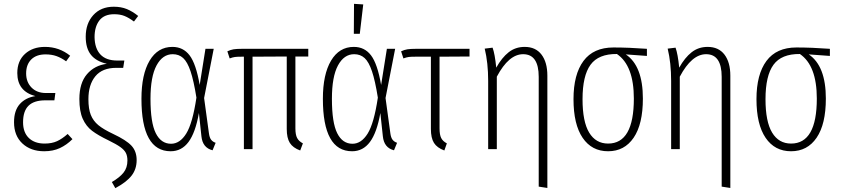

<svg xmlns="http://www.w3.org/2000/svg" viewBox="-20 -776 4375 999"><path d="M345 -486 324 -457Q299 -475 274 -484Q249 -493 217 -493Q169 -493 142.5 -466.5Q116 -440 116 -394Q116 -349 144 -320.5Q172 -292 219 -292H268L263 -254H216Q157 -254 128.5 -226Q100 -198 100 -140Q100 -87 130 -58Q160 -29 212 -29Q250 -29 277 -41.5Q304 -54 332 -79L357 -52Q327 -22 291.5 -5.5Q256 11 210 11Q140 11 96.5 -29.5Q53 -70 53 -140Q53 -201 83 -234.5Q113 -268 164 -276Q70 -301 70 -396Q70 -459 110 -495.5Q150 -532 214 -532Q288 -532 345 -486Z M699 -693 677 -664Q650 -684 627.5 -693Q605 -702 574 -702Q522 -702 497 -669.5Q472 -637 472 -583Q473 -524 502.5 -492.5Q532 -461 590 -461H627L621 -423H585Q512 -423 476 -379Q440 -335 440 -260Q440 -209 452.5 -178Q465 -147 491.5 -125Q518 -103 569 -79Q637 -47 664 -18Q691 11 691 57Q691 104 664.5 138Q638 172 580 203L562 171Q602 148 622.5 122.5Q643 97 643 59Q643 36 635 20Q627 4 606 -11Q585 -26 544 -46Q490 -72 459 -95.5Q428 -119 410.5 -158Q393 -197 393 -261Q393 -344 432.5 -390Q472 -436 536 -444Q480 -457 453 -491Q426 -525 426 -585Q426 -654 465.5 -697.5Q505 -741 572 -741Q610 -741 639.5 -729Q669 -717 699 -693Z M1019 -334 1049 -522H1092L1042 -266L1067 -83Q1070 -60 1078.5 -49Q1087 -38 1102 -33L1086 6Q1034 -7 1028 -67L1015 -188Q997 -86 961 -37.5Q925 11 868 11Q716 11 716 -262Q716 -389 758.5 -460.5Q801 -532 877 -532Q933 -532 966.5 -488Q1000 -444 1019 -334ZM763 -262Q763 -138 790.5 -83Q818 -28 870 -28Q916 -28 949 -81Q982 -134 1002 -268Q988 -356 971.5 -405Q955 -454 933 -474Q911 -494 879 -494Q826 -494 794.5 -435.5Q763 -377 763 -262Z M1517 -482V-108Q1517 -75 1526 -58Q1535 -41 1556 -30L1542 7Q1504 -7 1488 -32.5Q1472 -58 1472 -105V-482L1294 -481V0H1249V-481H1237Q1214 -481 1202.5 -479.5Q1191 -478 1175 -472L1163 -509Q1180 -517 1195.5 -519.5Q1211 -522 1239 -522H1584V-482Z M1963 -334 1993 -522H2036L1986 -266L2011 -83Q2014 -60 2022.5 -49Q2031 -38 2046 -33L2030 6Q1978 -7 1972 -67L1959 -188Q1941 -86 1905 -37.5Q1869 11 1812 11Q1660 11 1660 -262Q1660 -389 1702.5 -460.5Q1745 -532 1821 -532Q1877 -532 1910.5 -488Q1944 -444 1963 -334ZM1707 -262Q1707 -138 1734.5 -83Q1762 -28 1814 -28Q1860 -28 1893 -81Q1926 -134 1946 -268Q1932 -356 1915.5 -405Q1899 -454 1877 -474Q1855 -494 1823 -494Q1770 -494 1738.5 -435.5Q1707 -377 1707 -262ZM1822 -756 1870 -753 1852 -600H1821Z M2267 -481V-108Q2267 -75 2275.5 -58Q2284 -41 2305 -30L2292 7Q2254 -7 2238 -32.5Q2222 -58 2222 -105V-481H2141Q2118 -481 2106.5 -479.5Q2095 -478 2079 -472L2067 -509Q2084 -517 2100 -519.5Q2116 -522 2144 -522H2423V-482Z M2828 -382V202L2783 195V-376Q2783 -494 2702 -494Q2627 -494 2565 -377V0H2520V-355Q2520 -449 2502 -523L2543 -528Q2555 -495 2562 -424Q2591 -476 2626.5 -504Q2662 -532 2710 -532Q2767 -532 2797.5 -492Q2828 -452 2828 -382Z M3346 -485 3236 -493Q3325 -433 3325 -263Q3325 -130 3277 -59.5Q3229 11 3144 11Q3059 11 3011.5 -59Q2964 -129 2964 -260Q2964 -389 3016 -459Q3068 -529 3172 -529Q3251 -529 3346 -522ZM3190 -495Q3094 -496 3052.5 -439Q3011 -382 3011 -260Q3011 -143 3045.5 -86Q3080 -29 3144 -29Q3278 -29 3278 -263Q3278 -435 3190 -495Z M3780 -382V202L3735 195V-376Q3735 -494 3654 -494Q3579 -494 3517 -377V0H3472V-355Q3472 -449 3454 -523L3495 -528Q3507 -495 3514 -424Q3543 -476 3578.5 -504Q3614 -532 3662 -532Q3719 -532 3749.5 -492Q3780 -452 3780 -382Z M4298 -485 4188 -493Q4277 -433 4277 -263Q4277 -130 4229 -59.5Q4181 11 4096 11Q4011 11 3963.5 -59Q3916 -129 3916 -260Q3916 -389 3968 -459Q4020 -529 4124 -529Q4203 -529 4298 -522ZM4142 -495Q4046 -496 4004.5 -439Q3963 -382 3963 -260Q3963 -143 3997.5 -86Q4032 -29 4096 -29Q4230 -29 4230 -263Q4230 -435 4142 -495Z"/></svg>

Font: Fira Sans Extra Condensed ExtraLight
Style: Regular
Weight: 275
Width: 1
Designer: Carrois Corporate & Edenspiekermann AG
Foundry: Carrois Corporate GbR & Edenspiekermann AG
Version: Version 4.203